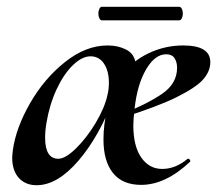

<svg xmlns="http://www.w3.org/2000/svg" viewBox="-20 -533 640 566"><path d="M16 -68Q16 -75 18 -91Q27 -156 68.5 -228.5Q110 -301 171.5 -350Q233 -399 297 -399Q328 -399 351.5 -387Q375 -375 379 -350L348 -298Q326 -264 316 -246Q273 -131 211 -59Q149 13 88 13Q55 13 35.5 -8.5Q16 -30 16 -68ZM297 -254Q301 -270 301 -289Q301 -324 286.5 -345.5Q272 -367 247 -367Q222 -367 195 -341Q168 -315 147 -270Q126 -225 117 -171Q113 -148 113 -127Q113 -65 152 -65Q173 -65 204.5 -96Q236 -127 262.5 -171.5Q289 -216 297 -254ZM285 -122Q285 -166 296 -211L331 -305Q367 -351 416 -375Q465 -399 520 -399Q600 -399 600 -350Q600 -323 579 -299Q558 -275 500.5 -246.5Q443 -218 337 -185L338 -196Q411 -225 456.5 -255.5Q502 -286 502 -333Q502 -350 494.5 -361.5Q487 -373 470 -373Q437 -373 411 -329Q385 -285 377 -215Q373 -179 373 -164Q373 -102 396.5 -68.5Q420 -35 458 -35Q497 -35 532 -64Q533 -65 535 -65Q538 -65 540 -61.5Q542 -58 540 -56Q468 12 396 12Q341 12 313 -23Q285 -58 285 -122ZM270 -493Q270 -501 273 -507Q276 -513 280 -513H508Q513 -513 516 -507Q519 -501 519 -493Q519 -485 516 -479Q513 -473 508 -473H280Q276 -473 273 -479Q270 -485 270 -493Z"/></svg>

Font: Cormorant Garamond
Style: Bold Italic
Weight: 700
Italic angle: -10°
Designer: Christian Thalmann (Catharsis Fonts)
Foundry: Catharsis Fonts
Version: Version 4.000